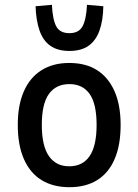

<svg xmlns="http://www.w3.org/2000/svg" viewBox="-20 -770 576 799"><path d="M269 9Q201 9 153 -20.5Q105 -50 79.5 -108Q54 -166 54 -250Q54 -333 79.5 -390.5Q105 -448 153 -478Q201 -508 268 -508Q337 -508 384 -478Q431 -448 456.5 -390.5Q482 -333 482 -250Q482 -166 457 -108Q432 -50 384.5 -20.5Q337 9 269 9ZM268 -78Q324 -78 353 -120.5Q382 -163 382 -250Q382 -338 353 -379Q324 -420 269 -420Q213 -420 183.5 -379Q154 -338 154 -250Q154 -163 183.5 -120.5Q213 -78 268 -78ZM269 -558Q220 -558 189.5 -579.5Q159 -601 144.5 -643Q130 -685 128 -744L196 -750Q199 -689 214 -660.5Q229 -632 269 -632Q308 -632 323.5 -660.5Q339 -689 342 -750L410 -744Q409 -685 394 -643Q379 -601 348.5 -579.5Q318 -558 269 -558Z"/></svg>

Font: Nunito Sans 7pt Condensed SemiBold
Style: Regular
Weight: 600
Width: 3
Designer: Vernon Adams
Foundry: Vernon Adams
Version: Version 3.101;gftools[0.9.27]